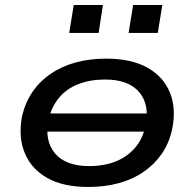

<svg xmlns="http://www.w3.org/2000/svg" viewBox="-20 -734 772 763"><path d="M331 9Q230 9 166.5 -27.5Q103 -64 77.5 -128Q52 -192 68 -274Q81 -328 110 -370Q139 -412 182.5 -441.5Q226 -471 281.5 -486Q337 -501 402 -501Q502 -501 566 -465Q630 -429 655.5 -365.5Q681 -302 664 -220Q652 -165 623 -123Q594 -81 550.5 -51Q507 -21 451.5 -6Q396 9 331 9ZM334 -74Q394 -74 440 -92.5Q486 -111 516.5 -146.5Q547 -182 558 -233Q576 -317 533.5 -367.5Q491 -418 397 -418Q339 -418 292 -400Q245 -382 215 -346Q185 -310 173 -260Q156 -175 198.5 -124.5Q241 -74 334 -74ZM137 -211 148 -283H594L583 -211ZM491 -603 509 -714H625L607 -603ZM255 -603 273 -714H389L372 -603Z"/></svg>

Font: Nunito Sans 10pt Expanded SemiBold
Style: Italic
Weight: 600
Width: 7
Italic angle: -9°
Designer: Vernon Adams
Foundry: Vernon Adams
Version: Version 3.101;gftools[0.9.27]